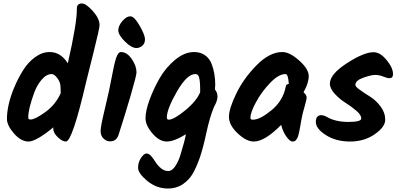

<svg xmlns="http://www.w3.org/2000/svg" viewBox="-20 -828 2297 1107"><path d="M452 -808Q476 -808 515 -764.5Q554 -721 554 -683Q554 -664 519 -525Q484 -386 477 -357Q397 -12 360 -12Q339 -12 313 -37Q287 -62 287 -86Q287 -91 288 -94Q188 -12 144.5 -12Q101 -12 60.5 -58.5Q20 -105 20 -143Q20 -181 30.5 -227.5Q41 -274 63 -326Q85 -378 113.5 -423.5Q142 -469 182.5 -498.5Q223 -528 266 -528Q330 -528 371 -463Q425 -700 423 -778Q423 -808 452 -808ZM157 -139Q182 -139 241.5 -182Q301 -225 330 -291Q329 -299 329 -326Q329 -353 311 -377Q293 -401 278 -401Q248 -401 220.5 -369Q193 -337 177 -293Q143 -200 143 -152Q143 -144 145.5 -141.5Q148 -139 157 -139Z M767 -551Q738 -551 700 -589Q662 -627 662 -653Q662 -679 685.5 -706.5Q709 -734 731.5 -734Q754 -734 785 -680Q816 -626 816 -601.5Q816 -577 800 -564Q784 -551 767 -551ZM677 -528Q712 -528 739.5 -488Q767 -448 767 -411Q767 -392 732.5 -274.5Q698 -157 664 -52Q652 -13 615 -13Q593 -13 576.5 -29.5Q560 -46 560 -72.5Q560 -99 585.5 -204.5Q611 -310 624.5 -384.5Q638 -459 649.5 -493.5Q661 -528 677 -528Z M1219 -312Q1234 -295 1234 -271Q1234 -247 1214 -212Q1189 -152 1170 -63Q1151 26 1132.5 79.5Q1114 133 1092.5 171Q1071 209 1034 234Q997 259 949 259Q882 259 829 215Q776 171 776 139.5Q776 108 793 82.5Q810 57 824.5 57Q839 57 852.5 73Q866 89 877.5 107.5Q889 126 908 142Q927 158 950 158Q973 158 992 128Q1011 98 1021 63Q1046 -19 1052 -54Q984 -12 941.5 -12Q899 -12 859 -58.5Q819 -105 819 -146.5Q819 -188 841.5 -250.5Q864 -313 899.5 -375.5Q935 -438 989.5 -483Q1044 -528 1099 -528Q1136 -528 1162 -509.5Q1188 -491 1200 -460Q1221 -406 1221 -338Q1221 -328 1219 -312ZM942 -151Q942 -138 953 -138Q982 -138 1047 -191Q1112 -244 1134 -296V-315Q1134 -380 1122 -394Q1116 -401 1106 -401Q1058 -401 1000 -300Q942 -199 942 -151Z M1730 -296Q1748 -280 1748 -267Q1748 -254 1736 -213Q1724 -172 1720 -149.5Q1716 -127 1713.5 -114Q1711 -101 1710 -93.5Q1709 -86 1706.5 -75Q1704 -64 1702.5 -57.5Q1701 -51 1698.5 -42.5Q1696 -34 1693 -29.5Q1690 -25 1686 -20Q1680 -12 1666 -12Q1652 -12 1631.5 -40Q1611 -68 1601 -108Q1507 -12 1443 -12Q1400 -12 1350 -59.5Q1300 -107 1300 -154.5Q1300 -202 1343 -290Q1386 -378 1460.5 -453Q1535 -528 1608 -528Q1650 -528 1705 -479Q1760 -430 1760 -389.5Q1760 -349 1730 -296ZM1439 -138Q1479 -138 1545.5 -192.5Q1612 -247 1628 -330Q1629 -342 1645 -344Q1642 -401 1626 -401Q1586 -401 1536.5 -349Q1487 -297 1455.5 -238Q1424 -179 1424 -151Q1424 -143 1426.5 -140.5Q1429 -138 1439 -138Z M2134 -527Q2172 -527 2209 -482Q2246 -437 2246 -401Q2246 -377 2225 -377Q2213 -377 2190 -386.5Q2167 -396 2143.5 -396Q2120 -396 2074.5 -380Q2029 -364 2029 -338Q2029 -328 2056 -309Q2083 -290 2115 -270Q2147 -250 2174 -214.5Q2201 -179 2201 -137.5Q2201 -96 2140.5 -54Q2080 -12 1998.5 -12Q1917 -12 1859 -49Q1801 -86 1801 -125Q1801 -164 1833 -164Q1846 -164 1864 -154Q1914 -125 1988.5 -125Q2063 -125 2063 -145Q2063 -165 2034.5 -189.5Q2006 -214 1972.5 -235Q1939 -256 1910.5 -286.5Q1882 -317 1882 -346Q1882 -400 1980 -463.5Q2078 -527 2134 -527Z"/></svg>

Font: Kalam
Style: Bold
Weight: 700
Version: Version 2.001;PS 1.0;hotconv 1.0.79;makeotf.lib2.5.61930; tt